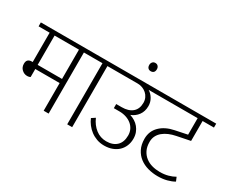

<svg xmlns="http://www.w3.org/2000/svg" viewBox="-128 -1213 1934 1611"><g transform="rotate(30 839.5 -408.0)"><path d="M145 -592V-308H381V-592ZM145 -191Q142 -188 133 -185.5Q124 -183 114 -183Q85 -183 62.5 -204Q40 -225 40 -259Q40 -285 53 -296.5Q66 -308 89 -308H97V-592H-10V-630H529V-592H429V0H381V-268H145Z M609 -592H509V-630H757V-592H657V0H609Z M1028 -333Q1053 -325 1075.5 -311Q1098 -297 1114.5 -277Q1131 -257 1141 -231Q1151 -205 1151 -172Q1151 -135 1138 -103.5Q1125 -72 1101 -49Q1077 -26 1042.5 -13Q1008 0 965 0Q926 0 893 -12Q860 -24 833.5 -44Q807 -64 787 -90Q767 -116 755 -145L790 -168Q815 -110 860 -75Q905 -40 963 -40Q1026 -40 1062.5 -74.5Q1099 -109 1099 -174Q1099 -206 1086.5 -231.5Q1074 -257 1052 -275Q1030 -293 999.5 -303Q969 -313 934 -313H880V-353H933Q999 -353 1036 -384.5Q1073 -416 1073 -476Q1073 -502 1063 -523.5Q1053 -545 1036 -560Q1019 -575 997 -583.5Q975 -592 951 -592H737V-630H1201V-592H1056Q1085 -575 1104 -543Q1123 -511 1123 -473Q1123 -421 1096.5 -385Q1070 -349 1028 -333Z M956 -776Q956 -793 966 -804.5Q976 -816 993 -816Q1010 -816 1020 -804.5Q1030 -793 1030 -776Q1030 -756 1020 -746Q1010 -736 993 -736Q976 -736 966 -746.5Q956 -757 956 -776Z M1640 -40Q1611 -23 1571 -12.5Q1531 -2 1482 -2Q1434 -2 1388.5 -14.5Q1343 -27 1308 -53.5Q1273 -80 1252 -121.5Q1231 -163 1231 -220Q1231 -293 1280.5 -342Q1330 -391 1415 -408L1531 -432V-592H1181V-630H1689V-592H1579V-399L1450 -373Q1414 -366 1383.5 -353Q1353 -340 1330 -321Q1307 -302 1294 -276.5Q1281 -251 1281 -218Q1281 -171 1297.5 -138Q1314 -105 1341.5 -83.5Q1369 -62 1405 -52Q1441 -42 1481 -42Q1524 -42 1560.5 -52Q1597 -62 1624 -78Z"/></g></svg>

Font: Ek Mukta ExtraLight
Style: Regular
Weight: 275
Designer: Girish Dalvi and Yashodeep Gholap
Foundry: Ek Type
Version: Version 2.538;PS 1.002;hotconv 16.6.51;makeotf.lib2.5.65220;